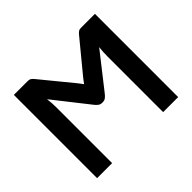

<svg xmlns="http://www.w3.org/2000/svg" viewBox="-157 -951 1179 1179"><g transform="rotate(-45 432.5 -361.5)"><path d="M784.5 -723V0H654V-486Q654 -502 655 -521.2Q656 -540.5 658.5 -560L481.5 -334.5Q471.5 -321.5 460.8 -313.2Q450 -305 434 -305H431Q415 -305 404.2 -313.2Q393.5 -321.5 383.5 -334.5L206 -560Q208.5 -541 209.8 -521.5Q211 -502 211 -486V0H80.5V-723H195Q203.5 -723 209.5 -722.2Q215.5 -721.5 220.5 -719Q225.5 -716.5 230 -712.2Q234.5 -708 240 -701.5L410 -494Q423 -477.5 432 -464.5Q442 -479 455 -495L625 -701.5Q630.5 -708 635 -712.2Q639.5 -716.5 644.2 -719Q649 -721.5 655 -722.2Q661 -723 670 -723Z"/></g></svg>

Font: Lato 2
Style: Bold
Weight: 700
Designer: Lukasz Dziedzic with Adam Twardoch and Botio Nikoltchev
Foundry: tyPoland Lukasz Dziedzic
Version: Version 2.015; 2015-08-06; http://www.latofonts.com/